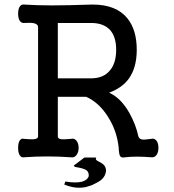

<svg xmlns="http://www.w3.org/2000/svg" viewBox="-20 -715 790 874"><path d="M277.3 111.3 272.5 125Q289.1 131.8 305.7 135.7Q322.3 139.6 338.9 139.6Q354.5 139.6 370.1 136.7Q384.8 132.8 398.4 127.9Q429.7 113.3 442.4 102.5Q460 86.9 462.9 62.5Q461.9 44.9 452.1 35.2Q445.3 28.3 431.6 21.5Q421.9 16.6 418.9 13.7Q414.1 8.8 418 2H364.3L315.4 39.1L321.3 44.9Q360.4 50.8 373 59.6Q385.7 68.4 383.8 87.9Q377 105.5 352.5 112.3Q324.2 119.1 277.3 111.3ZM243.2 -610.4H394.5Q451.2 -610.4 480.5 -579.1Q508.8 -547.9 508.8 -488.3Q508.8 -427.7 480.5 -394.5Q451.2 -358.4 394.5 -358.4H243.2ZM153.3 -590.8V-93.8Q153.3 -83 133.8 -81.1Q120.1 -80.1 88.9 -83Q76.2 -86.9 68.4 -73.2Q62.5 -61.5 62.5 -42Q62.5 -22.5 68.4 -10.7Q76.2 3.9 88.9 1Q141.6 -2.9 194.3 -2.9Q248 -2.9 303.7 1Q319.3 3.9 329.1 -10.7Q337.9 -22.5 337.9 -42Q337.9 -61.5 329.1 -73.2Q319.3 -86.9 303.7 -83Q272.5 -80.1 259.8 -81.1Q243.2 -83 243.2 -93.8V-274.4H372.1Q431.6 -248 472.7 -181.6Q512.7 -118.2 520.5 -41V-34.2Q522.5 -11.7 526.4 -4.9Q532.2 4.9 549.8 1Q573.2 -2 603.5 -2Q633.8 -2 668.9 1Q683.6 2.9 693.4 -10.7Q701.2 -23.4 701.2 -42Q701.2 -61.5 693.4 -73.2Q683.6 -86.9 668.9 -83Q636.7 -78.1 627 -80.1Q613.3 -82 609.4 -95.7Q598.6 -147.5 569.3 -200.2Q530.3 -269.5 476.6 -293Q537.1 -315.4 567.4 -358.4Q602.5 -408.2 602.5 -488.3Q602.5 -578.1 560.5 -630.9Q509.8 -694.3 401.4 -694.3Q283.2 -690.4 215.8 -690.4Q148.4 -690.4 88.9 -694.3Q76.2 -696.3 68.4 -682.6Q62.5 -670.9 62.5 -652.3Q62.5 -634.8 68.4 -623Q76.2 -609.4 88.9 -610.4Q120.1 -612.3 133.8 -609.4Q153.3 -605.5 153.3 -590.8Z"/></svg>

Font: Gungsuh
Style: Regular
Weight: 400
Version: Version 2.21